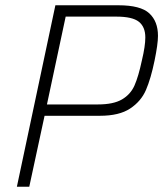

<svg xmlns="http://www.w3.org/2000/svg" viewBox="-20 -708 619 728"><path d="M190 -688H429Q513 -688 546 -657.5Q579 -627 579 -572Q579 -541 566 -478Q552 -410 533.5 -367Q515 -324 473.5 -296.5Q432 -269 359 -269H149L91 0H44ZM518 -479Q531 -533 531 -566Q531 -606 506.5 -625.5Q482 -645 421 -645H229L158 -312H351Q410 -312 442.5 -331Q475 -350 490 -384Q505 -418 518 -479Z"/></svg>

Font: Saira Semi Condensed ExtraLight
Style: Italic
Weight: 200
Width: 4
Italic angle: -12°
Designer: Hector Gatti with collaboration of the Omnibus-Type team
Foundry: Omnibus-Type
Version: Version 1.001; ttfautohint (v1.8)